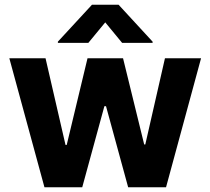

<svg xmlns="http://www.w3.org/2000/svg" viewBox="-20 -792 890 812"><path d="M168 0H327.8L421.5 -343H428.3L522 0H682.2L830.3 -545.5H677.6L594.5 -181.1H589.8L500.4 -545.5H350.1L262.1 -179H257.1L172.6 -545.5H19.5ZM224.8 -610.8H353.7L425.1 -697.4L496.4 -610.8H625.4V-615.8L481.5 -772H369L224.8 -615.8Z"/></svg>

Font: Margiela Sans
Style: Bold
Weight: 700
Designer: Stefan Endress, Andreas Faust
Version: Version 1.100;FEAKit 1.0